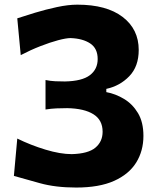

<svg xmlns="http://www.w3.org/2000/svg" viewBox="-20 -802 688 836"><path d="M311.5 14.6Q221.7 14.6 153.6 -4.4Q85.4 -23.4 40.5 -36.1L55.2 -198.7Q113.8 -169.9 178.2 -150.4Q242.7 -130.9 292.5 -130.9Q364.3 -132.8 395.5 -159.2Q426.8 -185.5 426.8 -228.5Q426.8 -279.3 387 -304.4Q347.2 -329.6 272.9 -331.1Q249 -331.1 225.8 -330.1Q202.6 -329.1 178.2 -325.2V-453.6Q199.7 -449.2 220.7 -448.2Q241.7 -447.3 262.7 -447.3Q337.4 -448.7 371.3 -474.6Q405.3 -500.5 405.3 -544.9Q405.3 -591.3 372.8 -612.8Q340.3 -634.3 287.1 -636.2Q268.6 -636.2 233.6 -627Q198.7 -617.7 156 -601.1Q113.3 -584.5 70.3 -562L55.2 -722.2Q87.4 -732.9 133.3 -746.8Q179.2 -760.7 228 -771.2Q276.9 -781.7 316.9 -781.7Q443.8 -781.7 513.9 -728.3Q584 -674.8 584 -584.5Q584 -512.7 543 -470.2Q502 -427.7 442.9 -415V-400.9Q482.9 -393.6 520 -371.3Q557.1 -349.1 580.8 -309.6Q604.5 -270 604.5 -210.4Q604.5 -145 573 -94.2Q541.5 -43.5 476.8 -14.4Q412.1 14.6 311.5 14.6Z"/></svg>

Font: Pinar DS1 Bold
Style: Regular
Weight: 700
Designer: Amin Abedi
Version: Version 3.000